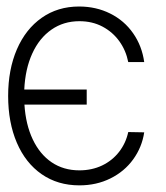

<svg xmlns="http://www.w3.org/2000/svg" viewBox="-20 -556 506 587"><path d="M245.1 -236.3H54.7Q58.6 -175.3 80.1 -129.9Q101.6 -84.5 137.9 -59.8Q174.3 -35.2 222.7 -35.2Q260.7 -35.2 292 -50Q323.2 -64.9 344 -91.6Q364.7 -118.2 372.1 -152.3L420.9 -151.4Q414.1 -106 387.2 -68.8Q360.4 -31.7 317.6 -10.5Q274.9 10.7 222.7 10.7Q156.7 10.7 107.4 -23.4Q58.1 -57.6 31.5 -119.6Q4.9 -181.6 4.9 -262.7Q4.9 -343.3 31.7 -405.3Q58.6 -467.3 107.7 -501.7Q156.7 -536.1 221.7 -536.1Q273.9 -536.1 316.9 -514.6Q359.9 -493.2 387 -454.3Q414.1 -415.5 420.9 -366.2H372.1Q365.2 -401.4 345 -429.7Q324.7 -458 293.5 -474.6Q262.2 -491.2 222.7 -491.2Q174.3 -491.2 137.2 -465.3Q100.1 -439.5 78.6 -392.3Q57.1 -345.2 54.2 -282.2H245.1Z"/></svg>

Font: Pretendard ExtraLight
Style: Regular
Weight: 200
Designer: Base glyphs from Inter by Rasmus Andersson; Hangeul glyphs from Noto Sans CJK(Source Han Sans) by Jang Soo-young and Kan
Foundry: Kil Hyung-jin
Version: Version 1.309